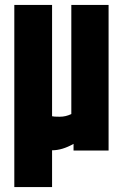

<svg xmlns="http://www.w3.org/2000/svg" viewBox="-20 -610 505 778"><path d="M278 -27Q232 -1 191 -1V148H38V-590H191V-139Q197 -137 222 -137Q247 -137 269 -148V-590H420V0H278Z"/></svg>

Font: Khand
Style: Bold
Weight: 700
Designer: Devanagari: Sanchit Sawaria, Jyotish Sonowal; Latin: Satya Rajpurohit
Foundry: Indian Type Foundry
Version: Version 1.101;PS 1.0;hotconv 1.0.78;makeotf.lib2.5.61930; tt